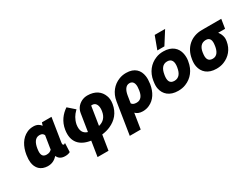

<svg xmlns="http://www.w3.org/2000/svg" viewBox="-68 -1536 3315 2523"><g transform="rotate(-30 1589.5 -274.5)"><path d="M67 -250C61 -213 60 -179 64 -147C75 -60 130 10 244 10C308 10 353 -19 389 -58C406 -17 442 10 502 10C532 10 555 6 579 -7L585 -142L567 -131H563C545 -131 543 -147 548 -180L603 -528H458L444 -484C422 -515 387 -538 332 -538C297 -538 264 -532 234 -517C142 -474 87 -379 68 -260ZM233 -251 234 -260C246 -335 276 -399 345 -399C383 -399 399 -385 410 -361L381 -179C380 -173 381 -168 380 -163C363 -142 340 -129 301 -129C234 -129 222 -180 233 -251Z M674 -290C646 -115 737 -19 899 4L863 233H1029L1065 6C1112 1 1156 -11 1193 -28C1291 -72 1363 -149 1383 -273C1391 -321 1387 -363 1373 -397C1343 -477 1273 -536 1147 -536C1124 -536 1102 -532 1081 -524C1024 -502 972 -455 960 -380L918 -115C853 -135 823 -185 838 -278C853 -349 886 -399 927 -439L937 -449L836 -538C758 -486 692 -406 674 -290ZM1084 -112 1127 -384C1129 -397 1130 -397 1142 -397C1157 -397 1170 -394 1180 -388C1212 -368 1225 -322 1215 -260C1202 -175 1155 -129 1084 -112Z M1369 203H1535L1572 -31C1597 -6 1631 10 1682 10C1717 10 1750 3 1780 -11C1869 -51 1923 -138 1941 -251L1942 -261C1948 -301 1949 -337 1944 -371C1930 -466 1868 -538 1739 -538C1701 -538 1665 -532 1631 -518C1536 -481 1464 -397 1445 -278ZM1593 -161 1610 -269C1621 -338 1650 -399 1710 -399C1726 -399 1738 -396 1748 -389C1779 -368 1786 -321 1776 -260L1775 -251C1764 -180 1733 -129 1667 -129C1627 -129 1605 -141 1593 -161Z M1998 -259C1992 -221 1990 -186 1997 -153C2016 -59 2088 10 2218 10C2259 10 2299 4 2334 -11C2433 -50 2505 -137 2524 -260L2526 -269C2532 -307 2530 -342 2524 -375C2505 -469 2434 -538 2304 -538C2263 -538 2225 -532 2190 -517C2091 -478 2018 -391 1999 -268ZM2164 -259 2166 -269C2178 -343 2211 -399 2282 -399C2353 -399 2372 -344 2360 -269L2358 -259C2346 -184 2311 -129 2240 -129C2167 -129 2152 -183 2164 -259ZM2244 -588H2351L2474 -782H2316Z M2580 -259C2574 -221 2573 -186 2580 -153C2599 -59 2670 10 2800 10C2840 10 2878 4 2912 -10C3005 -46 3075 -124 3093 -237L3094 -246C3097 -263 3097 -279 3095 -294C3089 -332 3074 -363 3052 -389H3157L3179 -528H2885C2723 -528 2607 -426 2582 -269ZM2746 -259 2747 -268C2758 -339 2793 -389 2863 -389C2929 -389 2942 -337 2931 -268L2930 -259C2919 -187 2889 -129 2822 -129C2749 -129 2734 -183 2746 -259Z"/></g></svg>

Font: Asimov Pro
Style: UltObl
Weight: 900
Designer: Google
Version: Version 2.000980; 2014